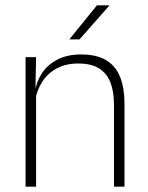

<svg xmlns="http://www.w3.org/2000/svg" viewBox="-20 -701 556 721"><path d="M408 0V-308Q408 -356 395 -390.5Q382 -425 352.5 -443.8Q323 -462.5 273.5 -462.5Q228 -462.5 194 -444.5Q160 -426.5 139.5 -395.2Q119 -364 112 -324L101 -356H111Q116.5 -394 137.5 -426Q158.5 -458 195.5 -477.2Q232.5 -496.5 284.5 -496.5Q344 -496.5 379.8 -474.2Q415.5 -452 431.5 -410.8Q447.5 -369.5 447.5 -311.5V0ZM76 0V-486.5H115.5L113 -362.5L115.5 -361V0ZM344 -681H390.5V-680L278.5 -553H241V-554Z"/></svg>

Font: Anek Latin Medium ExtraLight
Style: Regular
Weight: 250
Version: Version 1.003